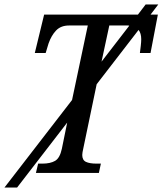

<svg xmlns="http://www.w3.org/2000/svg" viewBox="-78 -780 734 866"><path d="M601 -714H634L601 -541H553Q555 -555 557 -573.5Q559 -592 559 -603Q559 -630 547 -645L358 -400L298 -112Q293 -90 293 -81Q293 -58 309.5 -50Q326 -42 358 -42H377L368 0H84L94 -42H113Q149 -42 170.5 -54.5Q192 -67 201 -109L225 -227L-1 66H-58L247 -329L318 -665H233Q197 -665 175.5 -643Q154 -621 141 -584L128 -541H79L121 -714H544L579 -760H636ZM380 -502 505 -664 501 -665H415Z"/></svg>

Font: Noto Serif Narrow
Style: Italic
Weight: 400
Width: 4
Italic angle: -12°
Designer: Monotype Design Team
Foundry: Monotype Imaging Inc.
Version: Version 1.001